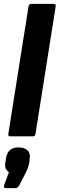

<svg xmlns="http://www.w3.org/2000/svg" viewBox="-43 -703 308 990"><path d="M9 0Q-2 0 0 -13L104 -669Q106 -683 118 -683H231Q238 -683 242 -680Q246 -677 244 -669L140 -13Q138 0 127 0ZM-12 267Q-26 267 -22 253L3 185Q-7 178 -13 167Q-19 156 -15 132L-12 113Q-4 57 53 57Q82 57 98.5 72Q115 87 110 115L108 134Q106 148 101.5 161Q97 174 89 189L56 253Q48 267 38 267Z"/></svg>

Font: Sofia Sans Extra Condensed Black
Style: Italic
Weight: 900
Italic angle: -9°
Version: Version 4.100